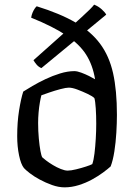

<svg xmlns="http://www.w3.org/2000/svg" viewBox="-20 -806 577 826"><path d="M258 0Q232 0 204 -10Q176 -20 151 -33.5Q126 -47 108 -61Q90 -75 83 -83Q70 -99 62 -137.5Q54 -176 54 -220Q54 -280 62 -330.5Q70 -381 80 -412Q94 -421 119.5 -436Q145 -451 175.5 -465.5Q206 -480 238.5 -490Q271 -500 300 -500Q312 -500 329.5 -493.5Q347 -487 363 -479Q379 -471 389 -465Q379 -526 350.5 -571Q322 -616 265 -654Q208 -692 114 -730Q116 -742 120 -751.5Q124 -761 129 -768.5Q134 -776 138 -779Q238 -748 304.5 -709.5Q371 -671 410.5 -618Q450 -565 466.5 -491Q483 -417 483 -312Q483 -277 480.5 -235Q478 -193 472 -154.5Q466 -116 456 -90Q444 -79 423 -63.5Q402 -48 375.5 -33.5Q349 -19 318.5 -9.5Q288 0 258 0ZM271 -72Q285 -72 307.5 -77.5Q330 -83 350 -89.5Q370 -96 377 -100Q383 -117 386.5 -146Q390 -175 392 -209Q394 -243 394 -274Q394 -291 393.5 -308Q393 -325 392 -339.5Q391 -354 389.5 -366Q388 -378 386 -384Q378 -392 357 -402Q336 -412 313.5 -420.5Q291 -429 276 -429Q264 -429 239.5 -422.5Q215 -416 192 -408Q169 -400 158 -396Q155 -385 151.5 -365Q148 -345 146 -322Q144 -299 144 -277Q144 -242 147 -210Q150 -178 154 -156.5Q158 -135 162 -129Q166 -125 178.5 -115.5Q191 -106 207.5 -96Q224 -86 241.5 -79Q259 -72 271 -72ZM158 -513Q146 -518 137.5 -528Q129 -538 124 -547L288 -693Q311 -714 331 -732Q351 -750 365.5 -764.5Q380 -779 385 -786Q403 -779 417.5 -766Q432 -753 437 -743Z"/></svg>

Font: Texturina 12pt
Style: Regular
Weight: 400
Designer: Guillermo Torres Carreño
Foundry: Omnibus-Type
Version: Version 1.002